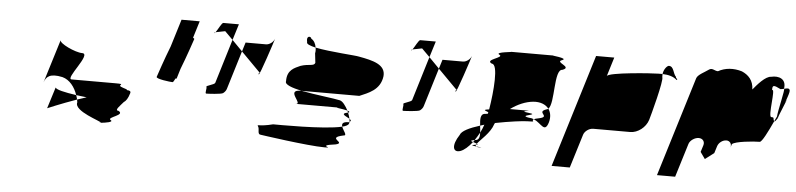

<svg xmlns="http://www.w3.org/2000/svg" viewBox="-38 -889 3665 884"><g transform="rotate(5 1794.5 -447.0)"><path d="M163 -367 225 -568C220 -553 296 -517 329 -517C374 -517 258 -392 291 -392H493C552 -392 490 -386 531 -374C543 -371 549 -368 550 -365C562 -365 568 -361 565 -352C558 -328 549 -315 539 -309C524 -291 498 -267 518 -267C553 -249 468 -234 485 -222C504 -213 463 -207 443 -205C444 -212 313 -247 326 -289C325 -293 325 -298 324 -302C338 -307 352 -311 367 -316L318 -322C306 -358 282 -390 248 -399C188 -412 172 -393 163 -367ZM190 -250C190 -250 248 -275 324 -302C323 -309 320 -315 318 -322C264 -330 223 -339 221 -349ZM443 -205C436 -204 430 -204 435 -204H442Z M680 -438C677 -428 744 -420 755 -420C757 -420 762 -427 767 -438H772L786 -484C809 -542 835 -620 837 -626C838 -628 835 -630 831 -632L855 -710H771L732 -583C709 -525 682 -444 680 -438Z M926 -662C927 -661 930 -663 932 -666C929 -665 925 -663 926 -662ZM932 -666C941 -678 957 -712 964 -712H1036L1013 -638L976 -675C960 -671 941 -669 932 -666ZM912 -412C916 -406 906 -381 914 -381C923 -381 982 -384 991 -390C999 -396 1005 -404 1007 -412L1061 -589L1013 -638L951 -434C948 -425 908 -418 912 -412ZM1061 -589 1074 -631H1168C1184 -631 1202 -644 1208 -661C1204 -647 1151 -484 1147 -490C1142 -497 1157 -500 1149 -500ZM1208 -662V-661Z M1165 -251C1173 -239 1163 -214 1181 -214C1181 -214 1399 -182 1478 -182C1530 -182 1434 -188 1528 -200C1578 -212 1480 -227 1560 -244C1580 -244 1557 -266 1551 -284C1468 -264 1248 -267 1233 -267C1167 -250 1157 -263 1165 -251ZM1275 -470C1270 -454 1305 -442 1350 -432H1617C1656 -449 1712 -467 1720 -532C1725 -586 1666 -600 1600 -612C1586 -616 1465 -622 1397 -636C1399 -626 1399 -617 1397 -610L1402 -566C1397 -549 1373 -559 1335 -546C1309 -534 1274 -523 1275 -470ZM1356 -658C1348 -689 1372 -687 1374 -675C1387 -668 1395 -652 1397 -636C1371 -642 1353 -649 1356 -658ZM1328 -370C1365 -370 1274 -432 1347 -432H1350C1418 -419 1505 -410 1529 -404C1543 -401 1557 -381 1568 -360C1546 -366 1492 -370 1535 -370ZM1568 -360C1569 -357 1571 -354 1572 -351H1574C1581 -354 1577 -357 1568 -360ZM1551 -284C1547 -296 1550 -307 1579 -307C1580 -308 1581 -308 1582 -309C1582 -306 1582 -303 1581 -301C1579 -294 1568 -288 1551 -284ZM1572 -351C1576 -342 1579 -331 1581 -323C1566 -333 1532 -343 1572 -351ZM1581 -323C1582 -318 1582 -313 1582 -309C1592 -314 1588 -318 1581 -323Z M1836 -662C1837 -661 1840 -663 1842 -666C1839 -665 1835 -663 1836 -662ZM1842 -666C1851 -678 1867 -712 1874 -712H1946L1923 -638L1886 -675C1870 -671 1851 -669 1842 -666ZM1822 -412C1826 -406 1816 -381 1824 -381C1833 -381 1892 -384 1901 -390C1909 -396 1915 -404 1917 -412L1971 -589L1923 -638L1861 -434C1858 -425 1818 -418 1822 -412ZM1971 -589 1984 -631H2078C2094 -631 2112 -644 2118 -661C2114 -647 2061 -484 2057 -490C2052 -497 2067 -500 2059 -500ZM2118 -662V-661Z M2093 -293C2059 -242 2068 -208 2103 -220C2120 -226 2139 -243 2157 -266C2147 -269 2141 -272 2164 -276C2171 -287 2179 -299 2186 -312C2185 -322 2185 -333 2183 -344C2135 -329 2099 -312 2093 -293ZM2212 -633C2174 -650 2269 -665 2243 -677C2217 -689 2318 -695 2293 -695H2493C2468 -695 2567 -689 2532 -677C2498 -665 2585 -650 2538 -633C2498 -633 2518 -475 2489 -449C2475 -468 2449 -478 2417 -475C2383 -472 2345 -456 2313 -432H2381C2442 -432 2338 -429 2401 -422C2457 -416 2349 -409 2403 -400C2411 -400 2420 -398 2427 -395C2411 -387 2446 -383 2398 -383C2379 -383 2316 -375 2250 -362L2247 -356C2234 -315 2190 -280 2175 -260C2171 -262 2162 -264 2157 -266C2160 -269 2162 -272 2164 -276H2165C2184 -276 2187 -292 2186 -312C2192 -324 2198 -337 2202 -350C2195 -348 2190 -346 2183 -344C2180 -373 2178 -400 2203 -400C2207 -401 2212 -401 2214 -402C2215 -404 2214 -407 2215 -409C2205 -414 2182 -418 2218 -422C2232 -507 2243 -633 2212 -633ZM2167 -254C2169 -254 2171 -255 2172 -255C2170 -252 2171 -249 2173 -247C2158 -249 2144 -251 2167 -254ZM2172 -255C2183 -257 2180 -258 2175 -260C2173 -258 2173 -257 2172 -255ZM2173 -247C2175 -245 2179 -244 2187 -244C2210 -244 2190 -245 2173 -247ZM2427 -395C2463 -379 2481 -335 2497 -386C2504 -410 2501 -433 2489 -449C2486 -447 2483 -445 2480 -445C2432 -428 2507 -413 2448 -401C2437 -399 2431 -397 2427 -395Z M2527 -188H2611L2659 -344C2664 -360 2684 -375 2703 -375H2874C2909 -375 2945 -403 2956 -438C2961 -454 3008 -627 2999 -640V-654H2981C2953 -654 2750 -640 2744 -622L2771 -710H2687ZM2999 -654C3002 -678 3018 -694 3025 -694C3049 -694 3047 -660 3062 -646C3060 -638 3074 -638 3066 -632C3050 -647 3027 -653 2999 -654Z M3014 -188H3098L3146 -344C3151 -360 3172 -375 3191 -375C3209 -375 3220 -361 3215 -344L3205 -312L3227 -281L3268 -312L3278 -344C3283 -361 3301 -375 3319 -375C3335 -375 3345 -360 3340 -344L3345 -360C3358 -374 3443 -382 3472 -382C3482 -382 3507 -432 3530 -482C3522 -494 3532 -500 3515 -500C3498 -500 3525 -637 3508 -624C3507 -648 3513 -649 3546 -632C3551 -632 3557 -634 3562 -635C3570 -682 3532 -693 3499 -685C3472 -685 3436 -642 3417 -619C3416 -662 3392 -685 3362 -698C3323 -710 3284 -707 3252 -689C3235 -689 3225 -704 3209 -692C3193 -680 3160 -665 3155 -648ZM3562 -634V-635C3579 -639 3596 -644 3586 -612C3586 -612 3581 -595 3573 -573C3579 -585 3581 -589 3578 -580C3581 -591 3565 -548 3551 -515C3548 -509 3548 -504 3546 -500H3545L3544 -498L3546 -499C3543 -494 3541 -491 3540 -490C3536 -483 3531 -480 3530 -482C3533 -490 3538 -497 3541 -505C3542 -530 3569 -639 3562 -634ZM3546 -500V-499Z"/></g></svg>

Font: bitstorm
Style: extobl
Weight: 400
Version: Version 0.2